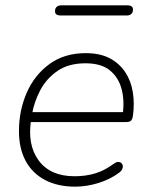

<svg xmlns="http://www.w3.org/2000/svg" viewBox="-20 -691 563 719"><path d="M261 8Q196 8 148.5 -17Q101 -42 76 -88.5Q51 -135 51 -200Q51 -277 80 -343.5Q109 -410 165 -451Q221 -492 301 -492Q355 -492 391.5 -472.5Q428 -453 449.5 -420Q471 -387 477.5 -345Q484 -303 478 -259Q476 -245 471 -239.5Q466 -234 453 -234H80L86 -271H458L439 -259Q447 -313 435.5 -357Q424 -401 391.5 -427.5Q359 -454 300 -454Q237 -454 195.5 -425.5Q154 -397 131 -353.5Q108 -310 100 -264L97 -246Q81 -150 124.5 -90.5Q168 -31 259 -31Q301 -31 336 -41.5Q371 -52 405 -77Q414 -84 421 -84.5Q428 -85 433 -81.5Q438 -78 439.5 -72Q441 -66 438 -58.5Q435 -51 427 -45Q394 -20 349.5 -6Q305 8 261 8ZM207 -633Q186 -633 186 -649Q186 -660 192.5 -665.5Q199 -671 209 -671H457Q478 -671 478 -655Q478 -645 472 -639Q466 -633 455 -633Z"/></svg>

Font: Nunito ExtraLight
Style: Italic
Weight: 200
Italic angle: -9°
Designer: Vernon Adams
Foundry: Vernon Adams
Version: Version 3.602